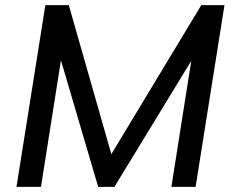

<svg xmlns="http://www.w3.org/2000/svg" viewBox="-20 -725 904 745"><path d="M44 0 156 -705H247L422 -92H391L761 -705H851L739 0H645L734 -564H768L424 0H361L195 -564H228L139 0Z"/></svg>

Font: Mulish ExtraLight SemiBold
Style: Italic
Weight: 600
Italic angle: -9°
Version: Version 3.603